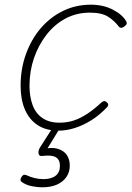

<svg xmlns="http://www.w3.org/2000/svg" viewBox="-20 -539 563 820"><path d="M230 19Q177 19 141 -4.5Q105 -28 86.5 -71Q68 -114 68 -173Q68 -245 91 -308.5Q114 -372 154.5 -419Q195 -466 249.5 -492.5Q304 -519 368 -519Q422 -519 463.5 -497Q505 -475 520 -446Q522 -442 521 -437.5Q520 -433 511 -426Q502 -419 495.5 -420.5Q489 -422 487 -426Q468 -451 441 -468Q414 -485 364 -485Q307 -485 260 -460Q213 -435 178.5 -390.5Q144 -346 125 -290.5Q106 -235 106 -172Q106 -127 119 -91Q132 -55 161 -35Q190 -15 234 -15Q267 -15 295.5 -24.5Q324 -34 353.5 -53.5Q383 -73 415 -103Q422 -108 427.5 -107Q433 -106 436 -102Q441 -99 442 -93Q443 -87 437 -81Q406 -48 371 -26Q336 -4 300 7.5Q264 19 230 19ZM159 261Q142 261 117.5 256.5Q93 252 74 239Q67 234 67.5 228Q68 222 73 215Q78 208 83 207.5Q88 207 95 210Q110 217 128 221.5Q146 226 165 226Q199 226 217.5 211.5Q236 197 236 169Q236 143 218.5 132.5Q201 122 161 127Q155 128 151 126Q147 124 145 119Q144 112 144.5 107Q145 102 150 92L209 0H241L174 109L166 97Q202 89 227 96.5Q252 104 265 122.5Q278 141 278 169Q278 196 263.5 217Q249 238 223 249.5Q197 261 159 261Z"/></svg>

Font: Playwrite MX Thin
Style: Regular
Weight: 250
Designer: Veronika Burian, José Scaglione
Foundry: TypeTogether
Version: Version 1.002